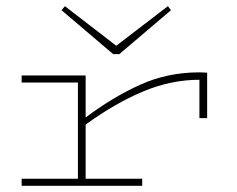

<svg xmlns="http://www.w3.org/2000/svg" viewBox="-20 -601 765 621"><path d="M50 0V-23H232V-334H50V-357H257V-221Q345 -287 433.5 -327Q522 -367 625 -367L650 -366V-219H625V-343Q533 -343 442.5 -305Q352 -267 257 -198V-23H440V0ZM523 -581 533 -568 366 -426H346L179 -568L190 -581L356 -453Z"/></svg>

Font: Padyakke Expanded One
Style: Regular
Weight: 400
Designer: James Puckett
Foundry: Dunwich Type Founders
Version: Version 1.500; ttfautohint (v1.8.4.7-5d5b)